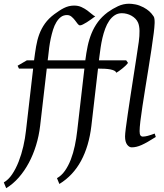

<svg xmlns="http://www.w3.org/2000/svg" viewBox="-69 -762 870 1019"><path d="M436.5 -675.3Q426.3 -668 414.6 -659.4Q402.8 -650.9 391.6 -643.8Q380.4 -636.7 370.8 -632.1Q361.3 -627.4 355.5 -627.4Q349.1 -627.4 342.8 -636Q336.4 -644.5 328.6 -654.8Q320.8 -665 310.5 -673.6Q300.3 -682.1 286.6 -682.1Q268.1 -682.1 254.4 -671.9Q240.7 -661.6 230.2 -644.3Q219.7 -627 212.6 -604.5Q205.6 -582 200.4 -557.9Q195.3 -533.7 192.1 -509.5Q189 -485.4 187 -464.8L184.1 -441.9H383.8Q388.7 -481 396.2 -517.1Q403.8 -553.2 417 -585.4Q430.2 -617.7 450.9 -645.8Q471.7 -673.8 502.4 -696.8Q528.8 -715.8 557.1 -729Q585.4 -742.2 615.7 -742.2Q630.9 -742.2 650.1 -738.5Q669.4 -734.9 692.4 -723.1Q710.4 -713.4 722.7 -702.6Q734.9 -691.9 746.1 -675.3Q749.5 -670.4 750.7 -661.1Q752 -651.9 751.7 -639.9Q751.5 -627.9 750 -614.5Q748.5 -601.1 747.1 -587.9Q742.2 -547.9 734.6 -498.8Q727.1 -449.7 718.8 -397.7Q710.4 -345.7 702.1 -294.2Q693.8 -242.7 687 -198Q680.2 -153.3 676 -118.7Q671.9 -84 671.9 -65.9Q671.9 -49.3 676.5 -43.2Q681.2 -37.1 689 -37.1Q700.2 -37.1 715.1 -41Q730 -44.9 752 -53.2L757.8 -35.2Q733.9 -20 715.6 -9.5Q697.3 1 682.4 7.6Q667.5 14.2 654.8 17.1Q642.1 20 629.9 20Q616.2 20 605.5 5.4Q594.7 -9.3 594.7 -38.1Q594.7 -49.8 598.6 -81.1Q602.5 -112.3 608.9 -155.3Q615.2 -198.2 623 -249.5Q630.9 -300.8 638.9 -352.5Q647 -404.3 654.5 -453.1Q662.1 -502 667.5 -540Q671.9 -571.8 671.4 -598.4Q670.9 -625 663.6 -642.1Q658.7 -653.3 649.7 -662.6Q640.6 -671.9 628.9 -678.5Q617.2 -685.1 604 -688.5Q590.8 -691.9 577.6 -691.9Q556.2 -691.9 539.6 -680.9Q522.9 -669.9 510.5 -651.6Q498 -633.3 489.3 -609.6Q480.5 -585.9 474.6 -560.5Q468.8 -535.2 465.1 -510.3Q461.4 -485.4 459 -464.8L456.1 -441.9H600.6L610.4 -428.2Q605.5 -421.4 597.2 -413.3Q588.9 -405.3 579.6 -397.9Q570.3 -390.6 561.8 -384.5Q553.2 -378.4 548.3 -376Q545.9 -382.8 537.6 -387Q529.3 -391.1 516.8 -393.6Q504.4 -396 488.3 -397Q472.2 -397.9 454.1 -397.9H451.2L416 -94.2Q403.3 13.7 361.1 91.8Q318.8 169.9 246.1 214.4L233.4 183.6Q257.8 169.9 275.9 144Q293.9 118.2 306.9 84.5Q319.8 50.8 328.1 11.5Q336.4 -27.8 340.8 -67.9L378.9 -397.9H179.2L144 -94.2Q137.7 -40.5 122.3 9.5Q106.9 59.6 83.7 102.8Q60.5 146 30.3 180.4Q0 214.8 -36.1 236.8L-48.8 206.1Q-24.4 192.4 -4.6 163.1Q15.1 133.8 30 95.7Q44.9 57.6 54.7 14.9Q64.5 -27.8 68.8 -67.9L106.9 -397.9H31.7L24.4 -413.1L73.7 -441.9H111.8Q116.7 -481 122.6 -515.6Q128.4 -550.3 139.6 -580.6Q150.9 -610.8 169.9 -637.5Q189 -664.1 219.7 -687Q232.9 -696.3 245.1 -704.6Q257.3 -712.9 270 -719.2Q282.7 -725.6 296.1 -729Q309.6 -732.4 324.7 -732.4Q346.2 -732.4 363.5 -724.4Q380.9 -716.3 394.5 -706.3Q408.2 -696.3 418.7 -687Q429.2 -677.7 436.5 -675.3Z"/></svg>

Font: Gentium Plus Am
Style: Italic
Weight: 400
Italic angle: -8°
Designer: J. Victor Gaultney, Annie Olsen, Iska Routamaa, Becca Hirsbrunner
Foundry: SIL International
Version: Version 5.000